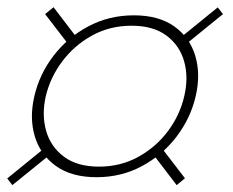

<svg xmlns="http://www.w3.org/2000/svg" viewBox="-72 -658 662 545"><path d="M202 -155Q131.5 -155 87.2 -186.5Q43 -218 27 -270.2Q11 -322.5 25.5 -385Q40 -447.5 80 -499.8Q120 -552 178.8 -583.2Q237.5 -614.5 308 -614.5Q378.5 -614.5 422.5 -583.2Q466.5 -552 482.2 -499.8Q498 -447.5 483.5 -385Q469 -322.5 429.2 -270.2Q389.5 -218 331 -186.5Q272.5 -155 202 -155ZM-37 -132.5 -51.5 -151.5 66 -247 81 -228ZM429.5 -132.5 356.5 -228 380 -247 453 -152ZM209 -185Q270.5 -185 321 -213Q371.5 -241 405.2 -286.5Q439 -332 451 -385Q463.5 -438 450.8 -483.5Q438 -529 400.5 -557Q363 -585 301.5 -585Q239.5 -585 189 -557Q138.5 -529 104.5 -483.5Q70.5 -438 58 -385Q46 -332 59 -286.5Q72 -241 109.8 -213Q147.5 -185 209 -185ZM129.5 -522.5 56 -618 80 -637.5 153 -542ZM444 -523 429 -542 546 -637 561 -618Z"/></svg>

Font: Bodoni Moda 9pt SemiBold
Style: Italic
Weight: 600
Italic angle: -13°
Designer: Owen Earl
Foundry: indestructible type
Version: Version 2.004